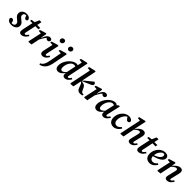

<svg xmlns="http://www.w3.org/2000/svg" viewBox="568 -2914 5319 5319"><g transform="rotate(45 3227.5 -254.5)"><path d="M169 14Q123 14 91 2Q59 -10 40.5 -33.5Q22 -57 16 -92Q21 -113 34 -124Q47 -135 68 -135Q96 -135 112 -119Q128 -103 135 -73L149 -10L95 -31Q115 -30 133.5 -29.5Q152 -29 172 -29Q199 -31 217.5 -41Q236 -51 245.5 -67.5Q255 -84 255 -105Q255 -134 238.5 -156Q222 -178 181 -208Q153 -230 131 -251.5Q109 -273 97 -298.5Q85 -324 85 -359Q85 -401 107 -435Q129 -469 170 -489Q211 -509 266 -509Q308 -509 338 -497Q368 -485 386 -464.5Q404 -444 410 -415Q407 -393 394 -381.5Q381 -370 361 -370Q340 -370 323.5 -384Q307 -398 297 -429L280 -485L328 -466Q314 -467 299 -467.5Q284 -468 268 -468Q231 -465 212 -443.5Q193 -422 193 -392Q193 -359 211.5 -337.5Q230 -316 272 -284Q303 -262 324.5 -240.5Q346 -219 356.5 -194.5Q367 -170 367 -138Q367 -94 342.5 -59.5Q318 -25 273.5 -5.5Q229 14 169 14Z M463 -435 473 -485 611 -502V-495H804L791 -432L605 -438L602 -437ZM561 14Q521 14 501.5 -5Q482 -24 482 -60Q482 -83 485.5 -105Q489 -127 495 -155L560 -459L638 -632H713L614 -155Q609 -134 606.5 -120Q604 -106 604 -96Q604 -83 611 -76Q618 -69 630 -69Q642 -69 654 -76.5Q666 -84 680 -100Q694 -116 714 -143L750 -120Q725 -82 697 -51.5Q669 -21 635.5 -3.5Q602 14 561 14Z M995 -222 988 -312H1011Q1034 -369 1059.5 -413Q1085 -457 1115 -482Q1145 -507 1180 -507Q1212 -507 1232 -494Q1252 -481 1259 -458Q1257 -429 1240.5 -408.5Q1224 -388 1194 -388Q1170 -388 1153.5 -399Q1137 -410 1119 -430L1104 -448L1157 -438L1129 -435Q1106 -413 1085.5 -383.5Q1065 -354 1043 -314.5Q1021 -275 995 -222ZM834 -1 926 -431 958 -400 829 -407 838 -451 1016 -507 1041 -496 1009 -323 1020 -317 1002 -229Q990 -170 978.5 -113.5Q967 -57 955 0L859 9Z M1306 -63Q1306 -84 1310.5 -107.5Q1315 -131 1321 -159L1381 -433L1405 -401L1283 -407L1292 -451L1481 -507L1512 -497L1440 -161Q1436 -139 1432.5 -122Q1429 -105 1429 -94Q1429 -82 1435.5 -75Q1442 -68 1453 -68Q1470 -68 1487 -84Q1504 -100 1530 -139L1566 -116Q1544 -80 1518.5 -50.5Q1493 -21 1461 -3.5Q1429 14 1390 14Q1350 14 1328 -6.5Q1306 -27 1306 -63ZM1482 -606Q1455 -606 1436 -624Q1417 -642 1417 -670Q1417 -702 1439 -725Q1461 -748 1493 -748Q1523 -748 1541 -730.5Q1559 -713 1559 -685Q1559 -653 1537 -629.5Q1515 -606 1482 -606Z M1504 239 1491 200Q1508 193 1521 185Q1534 177 1545.5 166Q1557 155 1567 142Q1580 125 1591.5 102.5Q1603 80 1614 45Q1625 10 1635 -43L1707 -433L1738 -400L1610 -407L1618 -451L1805 -507L1837 -496L1749 -46Q1738 8 1723 47.5Q1708 87 1689 115.5Q1670 144 1647 166Q1620 193 1584.5 212Q1549 231 1504 239ZM1806 -606Q1778 -606 1759 -624Q1740 -642 1740 -670Q1740 -702 1762.5 -725Q1785 -748 1817 -748Q1846 -748 1864.5 -730.5Q1883 -713 1883 -685Q1883 -653 1861 -629.5Q1839 -606 1806 -606Z M1999 14Q1968 14 1943 0.5Q1918 -13 1903.5 -43.5Q1889 -74 1889 -124Q1889 -179 1909 -234.5Q1929 -290 1962.5 -339Q1996 -388 2038.5 -426.5Q2081 -465 2127.5 -487Q2174 -509 2219 -509Q2242 -509 2259.5 -503Q2277 -497 2293 -484.5Q2309 -472 2326 -452L2279 -397Q2258 -420 2237 -429.5Q2216 -439 2191 -439Q2171 -439 2151 -431Q2131 -423 2113.5 -409Q2096 -395 2081 -376Q2065 -357 2051.5 -332.5Q2038 -308 2029 -280.5Q2020 -253 2015 -225Q2010 -197 2010 -170Q2010 -121 2025 -98.5Q2040 -76 2068 -76Q2087 -76 2107.5 -85.5Q2128 -95 2154 -117.5Q2180 -140 2213 -179L2220 -127H2194Q2168 -86 2136.5 -54Q2105 -22 2070.5 -4Q2036 14 1999 14ZM2264 14Q2226 14 2204.5 -6.5Q2183 -27 2183 -66Q2183 -79 2184.5 -92.5Q2186 -106 2189 -124L2182 -127L2249 -447L2260 -461L2300 -659L2330 -627L2196 -642L2204 -686L2396 -731L2425 -721L2307 -156Q2303 -134 2300 -119Q2297 -104 2297 -94Q2297 -82 2303.5 -75Q2310 -68 2321 -68Q2338 -68 2356.5 -84.5Q2375 -101 2400 -139L2435 -116Q2416 -79 2389.5 -50Q2363 -21 2332 -3.5Q2301 14 2264 14Z M2478 -1 2572 -453Q2583 -506 2593.5 -556.5Q2604 -607 2613 -660L2651 -627L2517 -642L2525 -686L2713 -731L2743 -721L2639 -211Q2632 -174 2624.5 -139Q2617 -104 2610.5 -69.5Q2604 -35 2597 0L2502 9ZM2952 0Q2935 6 2912 10Q2889 14 2866 14Q2820 14 2789 -6.5Q2758 -27 2737 -84L2707 -164Q2697 -190 2688 -205Q2679 -220 2667.5 -228.5Q2656 -237 2639 -242L2623 -247V-278H2648L2707 -334L2916 -504Q2938 -499 2953 -484Q2968 -469 2968 -445Q2968 -419 2947.5 -401.5Q2927 -384 2883 -366L2647 -263H2649L2684 -259Q2720 -256 2746 -245.5Q2772 -235 2791 -216.5Q2810 -198 2823 -168L2853 -104Q2870 -69 2885 -56.5Q2900 -44 2923 -41L2958 -38Z M3180 -222 3173 -312H3196Q3219 -369 3244.5 -413Q3270 -457 3300 -482Q3330 -507 3365 -507Q3397 -507 3417 -494Q3437 -481 3444 -458Q3442 -429 3425.5 -408.5Q3409 -388 3379 -388Q3355 -388 3338.5 -399Q3322 -410 3304 -430L3289 -448L3342 -438L3314 -435Q3291 -413 3270.5 -383.5Q3250 -354 3228 -314.5Q3206 -275 3180 -222ZM3019 -1 3111 -431 3143 -400 3014 -407 3023 -451 3201 -507 3226 -496 3194 -323 3205 -317 3187 -229Q3175 -170 3163.5 -113.5Q3152 -57 3140 0L3044 9Z M3514 14Q3483 14 3457.5 0.5Q3432 -13 3417.5 -43Q3403 -73 3403 -121Q3403 -177 3423 -233Q3443 -289 3477 -338.5Q3511 -388 3554 -426.5Q3597 -465 3643.5 -487Q3690 -509 3734 -509Q3759 -509 3777 -501.5Q3795 -494 3810.5 -479.5Q3826 -465 3842 -444L3797 -398Q3776 -418 3753.5 -428.5Q3731 -439 3706 -439Q3687 -439 3668 -431.5Q3649 -424 3631 -410Q3613 -396 3597 -376Q3575 -351 3558.5 -316.5Q3542 -282 3533 -244Q3524 -206 3524 -169Q3524 -120 3538.5 -98Q3553 -76 3581 -76Q3600 -76 3620.5 -85.5Q3641 -95 3667 -117.5Q3693 -140 3728 -179L3730 -127H3708Q3681 -86 3650 -54.5Q3619 -23 3585 -4.5Q3551 14 3514 14ZM3776 14Q3738 14 3716.5 -6Q3695 -26 3695 -68Q3695 -79 3696 -89Q3697 -99 3699 -108Q3701 -117 3703 -126L3694 -128L3767 -454L3787 -456L3861 -520L3901 -515L3819 -157Q3814 -135 3811 -120Q3808 -105 3808 -94Q3808 -82 3814 -75Q3820 -68 3832 -68Q3849 -68 3867.5 -85Q3886 -102 3911 -139L3946 -116Q3926 -81 3900 -51.5Q3874 -22 3843 -4Q3812 14 3776 14Z M4164 14Q4111 14 4071.5 -9Q4032 -32 4010.5 -75.5Q3989 -119 3989 -181Q3989 -247 4012.5 -306.5Q4036 -366 4075.5 -411.5Q4115 -457 4166.5 -483Q4218 -509 4274 -509Q4312 -509 4339 -498.5Q4366 -488 4384 -470.5Q4402 -453 4408 -429Q4405 -406 4390 -389.5Q4375 -373 4348 -373Q4327 -373 4310 -386.5Q4293 -400 4277 -425L4238 -485H4291V-469H4259Q4232 -460 4205 -435Q4178 -410 4155.5 -373.5Q4133 -337 4120 -293.5Q4107 -250 4107 -203Q4107 -136 4136.5 -105.5Q4166 -75 4213 -75Q4240 -75 4262.5 -85.5Q4285 -96 4305 -114Q4325 -132 4343 -154L4377 -127Q4362 -100 4340.5 -74.5Q4319 -49 4291.5 -29.5Q4264 -10 4232 2Q4200 14 4164 14Z M4463 9 4438 -1 4533 -456Q4545 -508 4555 -558Q4565 -608 4574 -660L4613 -627L4479 -642L4487 -686L4676 -731L4704 -721L4626 -360L4631 -352L4604 -226Q4596 -187 4588.5 -149.5Q4581 -112 4574 -75Q4567 -38 4559 0ZM4820 14Q4779 14 4758.5 -5.5Q4738 -25 4738 -56Q4738 -78 4743.5 -101Q4749 -124 4755 -149L4791 -297Q4797 -322 4801 -342.5Q4805 -363 4805 -378Q4805 -398 4795.5 -408Q4786 -418 4767 -418Q4747 -418 4724.5 -407.5Q4702 -397 4675 -376Q4648 -355 4612 -321L4611 -373H4634Q4666 -413 4699.5 -443.5Q4733 -474 4769 -491.5Q4805 -509 4843 -509Q4886 -509 4909 -486Q4932 -463 4932 -422Q4932 -399 4927 -374.5Q4922 -350 4916 -325L4875 -154Q4870 -134 4866 -118.5Q4862 -103 4862 -92Q4862 -81 4867.5 -74.5Q4873 -68 4884 -68Q4900 -68 4918.5 -84Q4937 -100 4962 -137L4997 -114Q4978 -81 4952 -51.5Q4926 -22 4893 -4Q4860 14 4820 14Z M5052 -435 5062 -485 5200 -502V-495H5393L5380 -432L5194 -438L5191 -437ZM5150 14Q5110 14 5090.5 -5Q5071 -24 5071 -60Q5071 -83 5074.5 -105Q5078 -127 5084 -155L5149 -459L5227 -632H5302L5203 -155Q5198 -134 5195.5 -120Q5193 -106 5193 -96Q5193 -83 5200 -76Q5207 -69 5219 -69Q5231 -69 5243 -76.5Q5255 -84 5269 -100Q5283 -116 5303 -143L5339 -120Q5314 -82 5286 -51.5Q5258 -21 5224.5 -3.5Q5191 14 5150 14Z M5584 14Q5531 14 5490.5 -8.5Q5450 -31 5428 -74Q5406 -117 5406 -180Q5406 -245 5429 -304Q5452 -363 5492 -409.5Q5532 -456 5585 -482.5Q5638 -509 5697 -509Q5758 -509 5791.5 -481Q5825 -453 5825 -406Q5825 -374 5806 -342.5Q5787 -311 5745 -281.5Q5703 -252 5636.5 -226.5Q5570 -201 5474 -179L5472 -218Q5568 -241 5623 -273Q5678 -305 5702 -339.5Q5726 -374 5726 -405Q5726 -429 5714 -442.5Q5702 -456 5680 -456Q5655 -456 5627 -435Q5599 -414 5574.5 -379Q5550 -344 5535 -299Q5520 -254 5520 -205Q5520 -136 5549.5 -105Q5579 -74 5626 -74Q5657 -74 5681 -85Q5705 -96 5724.5 -114Q5744 -132 5761 -152L5796 -126Q5780 -100 5759.5 -75Q5739 -50 5712.5 -30Q5686 -10 5654 2Q5622 14 5584 14Z M5913 9 5888 -1 5980 -431 6012 -400 5883 -407 5892 -451 6072 -507 6100 -496 6079 -361 6083 -356 6055 -225Q6043 -169 6032 -113Q6021 -57 6009 0ZM6271 14Q6230 14 6209.5 -5.5Q6189 -25 6189 -56Q6189 -78 6194.5 -101Q6200 -124 6206 -149L6242 -297Q6248 -322 6252.5 -342.5Q6257 -363 6257 -378Q6257 -398 6247 -408Q6237 -418 6218 -418Q6198 -418 6176 -408Q6154 -398 6127 -377Q6100 -356 6066 -323L6064 -373H6083Q6115 -414 6149 -444Q6183 -474 6219.5 -491.5Q6256 -509 6294 -509Q6337 -509 6360 -486Q6383 -463 6383 -422Q6383 -399 6378 -374.5Q6373 -350 6367 -325L6326 -154Q6321 -134 6317 -118.5Q6313 -103 6313 -92Q6313 -81 6318.5 -74.5Q6324 -68 6335 -68Q6352 -68 6370 -84Q6388 -100 6413 -137L6448 -114Q6429 -81 6403 -51.5Q6377 -22 6344 -4Q6311 14 6271 14Z"/></g></svg>

Font: Source Serif 4 SemiBold
Style: Italic
Weight: 600
Italic angle: -12°
Designer: Frank Grießhammer
Foundry: Adobe Systems Incorporated
Version: Version 4.004;hotconv 1.0.116;makeotfexe 2.5.65601